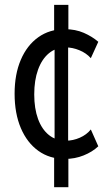

<svg xmlns="http://www.w3.org/2000/svg" viewBox="-20 -658 466 802"><path d="M251 5.9Q187.5 5.9 140.4 -27.8Q93.3 -61.5 67.1 -122.8Q41 -184.1 41 -266.6Q41 -347.7 66.9 -408.2Q92.8 -468.8 139.9 -502.4Q187 -536.1 251 -536.1Q294.9 -536.1 330.1 -520.8Q365.2 -505.4 390.6 -483.4L359.4 -415Q340.3 -436.5 311.5 -448.2Q282.7 -460 254.9 -460Q213.9 -460 184.3 -435.5Q154.8 -411.1 138.9 -366.9Q123 -322.8 123 -263.7Q123 -204.6 138.9 -161.1Q154.8 -117.7 184.3 -94Q213.9 -70.3 254.9 -70.3Q285.2 -70.3 313.5 -82.8Q341.8 -95.2 359.4 -117.2L390.6 -46.9Q365.7 -23.4 329.3 -8.8Q293 5.9 251 5.9ZM206.1 124V-15.6L208 -49.8V-467.8L206.1 -500V-637.7H265.6V-500L264.6 -467.8V-49.8L265.6 -15.6V124Z"/></svg>

Font: Reddit Sans Condensed
Style: Regular
Weight: 400
Designer: Stephen Hutchings
Foundry: Reddit
Version: Version 1.014